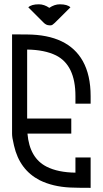

<svg xmlns="http://www.w3.org/2000/svg" viewBox="-20 -882 482 901"><path d="M405.3 -0.5Q343.3 -0.5 309.1 -2Q228 -5.9 166.5 -36.1Q71.8 -85 45.9 -198.2L43.9 -207.5Q36.6 -236.8 36.6 -254.9V-720.7L107.4 -720.2Q299.3 -718.8 368.7 -595.2Q405.3 -529.3 405.3 -431.2V-395.5H334V-431.2Q334 -576.2 242.7 -622.1Q189 -648.4 107.4 -649.4V-325.7H314.5V-254.9H108.9Q118.7 -140.1 199.2 -99.6Q252.4 -72.8 334 -71.8V-143.1H405.3ZM219.2 -763.2H210.9Q196.3 -763.7 184.6 -775.9L112.8 -847.7Q127.4 -861.8 162.1 -861.8Q187.5 -861.8 211.4 -845.2Q235.8 -861.8 260.7 -861.8Q295.9 -861.8 310.5 -847.7Q241.7 -778.8 237.3 -774.9Q226.1 -763.7 219.2 -763.2Z"/></svg>

Font: Greenwashing Machine
Style: Regular
Weight: 400
Designer: Tup Wanders
Foundry: Free font, DO NOT SELL
Version: Version 1.00;August 10, 2023;FontCreator 11.5.0.2430 64-bit